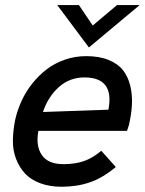

<svg xmlns="http://www.w3.org/2000/svg" viewBox="-20 -709 555 735"><path d="M320.3 -527.3 199.2 -689.5H282.2L335 -611.3L427.7 -689.5H514.6ZM215.8 5.9Q169.4 5.9 133.3 -7.8Q97.2 -21.5 75.4 -45.2Q53.7 -68.8 41.3 -101.3Q28.8 -133.8 29.3 -171.4Q29.8 -209 38.1 -250.5Q46.9 -288.6 63.2 -324Q79.6 -359.4 104.5 -390.4Q129.4 -421.4 159.7 -444.3Q189.9 -467.3 228.8 -480.7Q267.6 -494.1 310.1 -494.1Q359.9 -494.1 395.8 -479.5Q431.6 -464.8 450.9 -440.2Q470.2 -415.5 478.5 -381.1Q486.8 -346.7 485.1 -309.8Q483.4 -272.9 473.6 -230.5L466.3 -208H127Q116.2 -150.4 140.1 -115.5Q164.1 -80.6 222.7 -80.6Q267.6 -80.6 301.3 -92.3Q335 -104 367.7 -131.8L423.3 -69.8Q374 -28.3 324.5 -11.2Q274.9 5.9 215.8 5.9ZM144.5 -280.3 395 -289.1Q418.9 -412.6 303.2 -412.6Q246.1 -412.6 204.8 -375.2Q163.6 -337.9 144.5 -280.3Z"/></svg>

Font: HK Grotesk Medium Italic
Style: Regular
Weight: 500
Italic angle: -13°
Designer: Alfredo Marco Pradil and Stefan Peev
Foundry: Hanken Design Co.
Version: Version 1.000;PS 001.000;hotconv 1.0.88;makeotf.lib2.5.64775